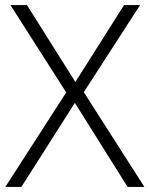

<svg xmlns="http://www.w3.org/2000/svg" viewBox="-20 -734 588 754"><path d="M547 0H481L274 -330L64 0H1L240 -371L21 -714H86L276 -412L467 -714H530L309 -372Z"/></svg>

Font: Noto Sans Lao UI Light
Style: Regular
Weight: 300
Designer: Monotype Design Team
Foundry: Monotype Imaging Inc.
Version: Version 2.000; ttfautohint (v1.8.4.7-5d5b)